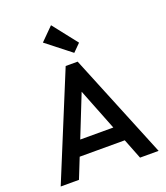

<svg xmlns="http://www.w3.org/2000/svg" viewBox="-171 -1088 1043 1205"><g transform="rotate(-20 351.0 -486.0)"><path d="M24 0 312 -700H392L678 0H554L501 -135H200L146 0ZM240 -235H461L351 -514ZM391 -759 228 -887 313 -972 441 -809Z"/></g></svg>

Font: Outfit Medium
Style: Regular
Weight: 500
Designer: Rodrigo Fuenzalida
Foundry: fragTYPE
Version: Version 1.100; ttfautohint (v1.8.4.7-5d5b);gftools[0.9.27]